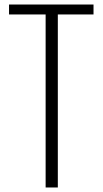

<svg xmlns="http://www.w3.org/2000/svg" viewBox="-20 -830 454 850"><path d="M182 0V-766H20V-810H394V-766H236V0Z"/></svg>

Font: Oswald ExtraLight
Style: Regular
Weight: 250
Designer: Vernon Adams
Foundry: Vernon Adams
Version: Version 4.103;gftools[0.9.33.dev8+g029e19f]